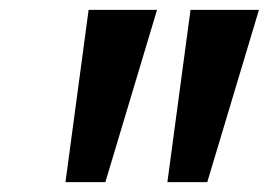

<svg xmlns="http://www.w3.org/2000/svg" viewBox="-20 -678 546 390"><path d="M113 -308 160 -658H299L194 -308ZM320 -308 367 -658H506L401 -308Z"/></svg>

Font: Ysabeau Infant ExtraBold
Style: Italic
Weight: 800
Italic angle: -12°
Designer: Christian Thalmann (Catharsis Fonts)
Version: Version 2.001;gftools[0.9.30]; featfreeze: ss01,ss02,lnum